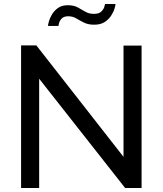

<svg xmlns="http://www.w3.org/2000/svg" viewBox="-20 -936 810 956"><path d="M175 -544V0H85V-710H161L595 -155V-709H685V0H603ZM449 -813Q419 -813 398 -823.5Q377 -834 359.5 -844.5Q342 -855 320 -855Q298 -855 287.5 -844Q277 -833 274 -821Q271 -809 271 -807H219Q219 -813 223.5 -829.5Q228 -846 239 -864.5Q250 -883 269 -896.5Q288 -910 318 -910Q347 -910 366.5 -899.5Q386 -889 404.5 -878Q423 -867 447 -867Q473 -867 484.5 -878.5Q496 -890 499.5 -902Q503 -914 503 -916H555Q555 -910 550.5 -894Q546 -878 534 -859Q522 -840 501.5 -826.5Q481 -813 449 -813Z"/></svg>

Font: Raleway Thin Medium
Style: Regular
Weight: 500
Version: Version 4.026